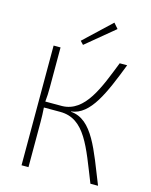

<svg xmlns="http://www.w3.org/2000/svg" viewBox="-131 -985 842 1069"><g transform="rotate(15 290.0 -450.5)"><path d="M419 -871 393 -901 238 -755 256 -736ZM288 -359V-361C397 -373 455 -515 523 -690H480C419 -535 363 -380 232 -377H135C138 -405 139 -429 139 -459V-690H99V0H139V-260C139 -288 138 -314 136 -343H230C374 -343 419 -192 496 0H540C465 -186 415 -350 288 -359Z"/></g></svg>

Font: Exo 2 Extra Light
Style: Regular
Weight: 250
Designer: Natanael Gama
Version: Version 1.001;PS 001.001;hotconv 1.0.88;makeotf.lib2.5.64775